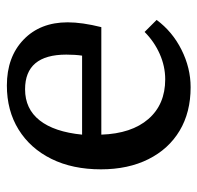

<svg xmlns="http://www.w3.org/2000/svg" viewBox="-28 -533 575 559"><g transform="rotate(-90 259.5 -253.5)"><path d="M285 14Q212 14 158.5 -18Q105 -50 75.5 -109Q46 -168 46 -247Q46 -330 76.5 -391.5Q107 -453 162 -487Q217 -521 290 -521Q373 -521 423.5 -472.5Q474 -424 474 -344Q474 -302 460 -246H147Q150 -158 192.5 -109Q235 -60 308 -60Q346 -60 382 -76Q418 -92 446 -120L481 -85Q447 -39 394 -12.5Q341 14 285 14ZM147 -302H377Q380 -322 380 -348Q380 -468 279 -468Q222 -468 188.5 -425.5Q155 -383 147 -302Z"/></g></svg>

Font: Text Regular
Style: Regular
Weight: 400
Designer: Latin by Veronika Burian and Jose Scaglione. Greek by Irene Vlachou. Cyrillic by Vera Evstafieva.
Foundry: TypeTogether
Version: Version 3.002